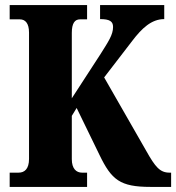

<svg xmlns="http://www.w3.org/2000/svg" viewBox="-20 -734 692 754"><path d="M18 0H322V-56H302C280 -56 262 -71 262 -109V-279L281 -310L371 -125C418 -28 451 0 571 0H652V-56H646C608 -56 590 -78 554 -142L389 -430L499 -573C537 -623 575 -659 625 -659V-714H373V-659C411 -659 424 -650 424 -628C424 -597 405 -570 375 -522L262 -348V-605C262 -643 274 -658 294 -658H322V-714H18V-658H58C79 -658 94 -643 94 -606V-110C94 -70 76 -56 53 -56H18Z"/></svg>

Font: Noto Serif Georgian ExtraCondensed Black
Style: Regular
Weight: 900
Width: 2
Designer: Monotype Design Team, Akaki Razmadze
Foundry: Google LLC
Version: Version 2.003